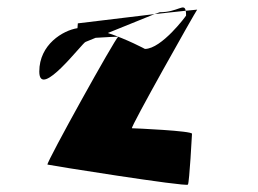

<svg xmlns="http://www.w3.org/2000/svg" viewBox="-20 -815 696 518"><path d="M86 -622C86 -544 204 -702 211 -702L238 -713C266 -715 296 -716 299 -716C291 -712 106 -379 108 -371C108 -370 484 -310 487 -317C491 -323 498 -453 498 -454C500 -462 342 -469 336 -469C330 -469 507 -783 512 -789L481 -786C482 -783 482 -778 482 -773C482 -772 416 -683 371 -683C371 -683 323 -709 271 -726L397 -777L190 -752L189 -739C150 -733 86 -695 86 -622ZM397 -777 481 -786C477 -808 460 -782 411 -782Z"/></svg>

Font: Ampere
Style: Cnd
Weight: 400
Version: Version 1